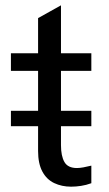

<svg xmlns="http://www.w3.org/2000/svg" viewBox="-20 -693 408 721"><path d="M247 8Q212 8 183.5 -5.5Q155 -19 139 -49Q123 -79 123 -126V-625L209 -673V-148Q209 -107 222 -84.5Q235 -62 269 -62Q279 -62 293 -64.5Q307 -67 323 -71V-5Q304 2 284.5 5Q265 8 247 8ZM21 -219V-277H323V-219ZM21 -427V-493H323V-427Z"/></svg>

Font: Hanken Grotesk
Style: Regular
Weight: 400
Designer: Alfredo Marco Pradil
Foundry: Hanken Design Co.
Version: Version 3.013